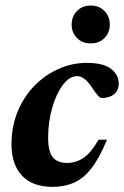

<svg xmlns="http://www.w3.org/2000/svg" viewBox="-20 -678 459 710"><path d="M265 -396.5Q237 -396.5 212.5 -364Q188 -331.5 173 -279.2Q158 -227 158 -168Q158 -118 175 -96.8Q192 -75.5 228.5 -75.5Q260.5 -75.5 288.5 -94Q316.5 -112.5 344.5 -161.5H375.5Q348 -94 318.2 -55.8Q288.5 -17.5 253.2 -2.2Q218 13 174.5 13Q100.5 13 61.5 -28.2Q22.5 -69.5 22.5 -144.5Q22.5 -210 45.2 -265.2Q68 -320.5 107.2 -360.8Q146.5 -401 196.5 -423.2Q246.5 -445.5 300.5 -445.5Q363 -445.5 391 -423.2Q419 -401 419 -369.5Q419 -343.5 401.8 -329.5Q384.5 -315.5 355.5 -315.5Q346 -315 320.5 -354Q293 -396.5 265 -396.5ZM315.5 -517.5Q284 -517.5 264.5 -537.5Q245 -557.5 245 -587Q245 -617 264.5 -637.2Q284 -657.5 315.5 -657.5Q347 -657.5 366.5 -637.2Q386 -617 386 -587Q386 -557.5 366.5 -537.5Q347 -517.5 315.5 -517.5Z"/></svg>

Font: Newsreader Text
Style: Bold Italic
Weight: 700
Italic angle: -17°
Designer: Hugues Gentile
Foundry: Production Type
Version: Version 1.001